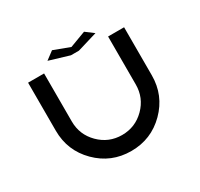

<svg xmlns="http://www.w3.org/2000/svg" viewBox="-175 -1079 1350 1299"><g transform="rotate(-30 500.0 -429.5)"><path d="M125 -375V-750H250V-375Q250 -271.5 323.2 -198.2Q396.5 -125 500 -125Q603.5 -125 676.8 -198.2Q750 -271.5 750 -375V-750H875V-375Q875 -218.8 765.6 -109.4Q656.2 0 500 0Q343.8 0 234.4 -109.4Q125 -218.8 125 -375ZM312.5 -812.5 375 -859.4 500 -812.5 625 -859.4 687.5 -812.5 531.2 -765.6H468.8Z"/></g></svg>

Font: Xanmono
Style: Regular
Weight: 400
Designer: GGBotNet
Foundry: GGBotNet
Version: 1.00